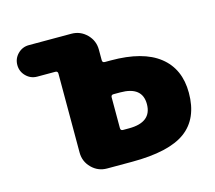

<svg xmlns="http://www.w3.org/2000/svg" viewBox="-81 -647 813 725"><g transform="rotate(-15 325.0 -284.0)"><path d="M348.6 -285.2Q338.9 -285.2 338.9 -275.4V-155.3Q338.9 -145.5 348.6 -145.5H372.1Q460.9 -145.5 460.9 -216.8Q460.9 -285.2 375 -285.2Q373 -285.2 372.1 -285.2ZM168 -414.1Q168 -423.8 158.2 -423.8H87.9Q62.5 -423.8 44.4 -441.9Q26.4 -460 26.4 -485.4Q26.4 -510.7 44.4 -528.8Q62.5 -546.9 87.9 -546.9H253.9Q289.1 -546.9 314 -522Q338.9 -497.1 338.9 -461.9V-420.9Q338.9 -411.1 348.6 -411.1H372.1Q497.1 -411.1 561 -360.8Q625 -310.5 625 -216.8Q625 -116.2 560.1 -68.4Q495.1 -20.5 350.6 -20.5H252.9Q217.8 -20.5 192.9 -45.4Q168 -70.3 168 -105.5Z"/></g></svg>

Font: Gen Jyuu GothicX Heavy
Style: Bold
Weight: 900
Designer: [Source Han Sans]
Ryoko NISHIZUKA  (kana & ideographs); Paul D. Hunt (Latin, Greek & Cyrillic); Wenlong ZHANG  (bopomofo
Version: Version 1.002.20150607